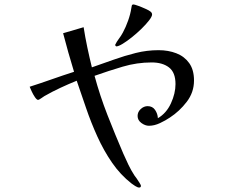

<svg xmlns="http://www.w3.org/2000/svg" viewBox="-20 -786 1040 861"><path d="M850 -425Q850 -372 817.5 -329.5Q785 -287 742 -259Q723 -246 697.5 -234Q672 -222 648 -222Q631 -222 614 -234.5Q597 -247 597 -266Q597 -284 611 -297Q625 -310 642 -310Q664 -310 675.5 -293Q687 -276 688 -256Q726 -278 746.5 -322.5Q767 -367 767 -409Q767 -461 738 -483.5Q709 -506 660 -506Q594 -506 530 -487Q466 -468 404 -446Q428 -357 462 -270Q496 -183 533 -97Q544 -72 556 -47Q568 -22 583 1Q586 4 593 14.5Q600 25 606 34.5Q612 44 612 47Q612 55 604 55Q597 55 586 48Q575 41 570 37Q520 -2 482.5 -56.5Q445 -111 416.5 -174Q388 -237 366 -301.5Q344 -366 324 -424Q287 -409 250.5 -392Q214 -375 179 -355Q176 -353 165 -345.5Q154 -338 151 -338Q145 -338 136.5 -350.5Q128 -363 121.5 -377.5Q115 -392 113 -397Q163 -413 212.5 -430.5Q262 -448 312 -464Q299 -507 286.5 -550.5Q274 -594 263 -637L355 -664Q362 -619 371.5 -574Q381 -529 392 -484Q441 -501 490 -518.5Q539 -536 589 -548.5Q639 -561 691 -561Q735 -561 771 -547Q807 -533 828.5 -503Q850 -473 850 -425ZM662 -721Q662 -712 648.5 -694.5Q635 -677 614.5 -657Q594 -637 571.5 -619Q549 -601 530 -589.5Q511 -578 502 -578Q500 -578 498.5 -580.5Q497 -583 496 -584Q503 -599 513 -612Q523 -625 531 -640Q544 -664 554.5 -693.5Q565 -723 569 -750Q570 -755 571 -760.5Q572 -766 579 -766Q583 -766 599.5 -760Q616 -754 632.5 -746.5Q649 -739 652 -736Q662 -730 662 -721Z"/></svg>

Font: Kaisei Decol
Style: Regular
Weight: 400
Designer: Font-Kai, 金井和夫
Foundry: KAZUO KANAI
Version: Version 5.003